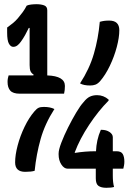

<svg xmlns="http://www.w3.org/2000/svg" viewBox="-20 -808 640 914"><path d="M361 -411Q406 -480 427 -552.5Q448 -625 455 -704Q465 -707 475 -708.5Q485 -710 500 -710Q548 -710 548 -664Q548 -630 536 -584.5Q524 -539 503 -495Q482 -451 456 -421Q445 -409 434 -405Q423 -401 409 -401Q378 -401 361 -411ZM523 82Q510 86 486 86Q462 86 449 77Q436 68 436 41V-5H302Q285 -5 272 -25Q259 -45 259 -73V-77Q259 -95 272 -129Q285 -163 304 -201Q323 -239 343 -272.5Q363 -306 378 -322Q393 -341 408 -348Q423 -355 442 -355Q473 -355 497 -334V-329Q449 -281 404.5 -214Q360 -147 336 -83V-80Q385 -88 434 -88H437Q438 -114 443.5 -139.5Q449 -165 460 -190H464Q486 -190 501.5 -179.5Q517 -169 517 -155V-88H535Q557 -88 564.5 -74.5Q572 -61 572 -39Q572 -29 570.5 -21Q569 -13 567 -5H517V28Q517 61 523 82ZM239 -289Q194 -219 173.5 -146.5Q153 -74 145 5Q129 10 100 10Q52 10 52 -35Q52 -70 64 -115.5Q76 -161 97 -204.5Q118 -248 144 -278Q155 -291 164 -295Q173 -299 189 -299Q219 -299 239 -289ZM21 -449H139L140 -453Q130 -459 125.5 -468.5Q121 -478 121 -498V-675H117Q109 -658 99.5 -641Q90 -624 79 -609Q72 -599 63 -592Q54 -585 43 -585Q31 -585 22.5 -600Q14 -615 14 -653V-677Q28 -687 41 -697.5Q54 -708 65 -721Q77 -735 88 -750Q99 -765 107 -781Q115 -785 128.5 -786.5Q142 -788 154 -788Q175 -788 190 -782.5Q205 -777 205 -759V-449Q289 -446 289 -399Q289 -378 285 -362H74Q42 -362 29 -376.5Q16 -391 16 -418Q16 -428 17.5 -435Q19 -442 21 -449Z"/></svg>

Font: Recursive Mn Csl St Med
Style: Regular
Weight: 500
Monospace: yes
Version: Version 1.079;hotconv 1.0.112;makeotfexe 2.5.65598; ttfautoh